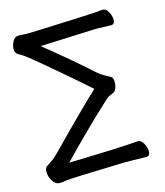

<svg xmlns="http://www.w3.org/2000/svg" viewBox="-110 -800 778 904"><g transform="rotate(-15 278.5 -348.0)"><path d="M69 20Q49 20 35.5 -2Q22 -24 22 -46Q22 -69 36 -75Q64 -92 86 -113Q271 -302 341 -366Q284 -417 195.5 -492Q107 -567 82.5 -586.5Q58 -606 46.5 -611.5Q35 -617 28.5 -624Q22 -631 22 -647Q22 -662 32 -681.5Q42 -701 61 -701Q89 -699 117 -699Q413 -710 436 -712.5Q459 -715 475 -716Q492 -716 502.5 -695.5Q513 -675 513 -658Q513 -635 495 -635L421 -637L149 -626Q271 -528 372 -437Q394 -419 428 -402Q442 -396 442 -375Q442 -334 420 -324Q410 -319 401 -315.5Q392 -312 378 -298Q261 -190 137 -61Q405 -68 474 -75Q491 -75 502 -54.5Q513 -34 513 -16Q513 7 495 7L392 5Q113 13 100 16.5Q87 20 69 20Z"/></g></svg>

Font: LXGW WenKai Lite
Style: Bold
Weight: 700
Designer: LXGW / Fontworks Inc.
Foundry: LXGW / Fontworks Inc.
Version: Version 1.330;April 28, 2024